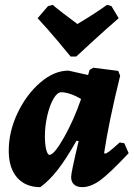

<svg xmlns="http://www.w3.org/2000/svg" viewBox="-20 -759 550 791"><path d="M473 -172 492 -169 510 -128Q432 -45 393 -16.5Q354 12 319 12Q297 12 285 1Q273 -10 273 -30Q273 -48 304 -178L295 -179Q252 -103 217 -58.5Q182 -14 146 12Q85 12 50.5 -27.5Q16 -67 16 -138Q16 -217 52.5 -293.5Q89 -370 146 -419Q203 -468 262 -468L343 -450L349 -471L364 -480L467 -467L475 -447Q428 -256 409 -129L412 -126Q418 -126 430.5 -135.5Q443 -145 473 -172ZM314 -351Q293 -364 271 -371.5Q249 -379 233 -379Q216 -379 200.5 -352.5Q185 -326 175 -283.5Q165 -241 165 -198Q165 -164 170.5 -142.5Q176 -121 184 -121Q203 -121 243.5 -192.5Q284 -264 314 -351ZM197 -739Q226 -714 299 -660Q374 -705 421 -739L439 -734L469 -684Q418 -640 364 -590.5Q310 -541 294 -526H271Q259 -541 217.5 -590.5Q176 -640 135 -684L178 -734Z"/></svg>

Font: Alegreya ExtraBold
Style: Italic
Weight: 800
Italic angle: -7°
Designer: Juan Pablo del Peral
Foundry: Huerta Tipografica
Version: Version 2.007; ttfautohint (v1.6)